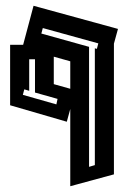

<svg xmlns="http://www.w3.org/2000/svg" viewBox="-20 -457 443 664"><path d="M15 -93V-302H60L96 -437L388 -357L374 -306V146L223 187V-80L211 -36ZM308 114V-290L315 -288L320 -307L128 -360L123 -341L288 -295V120ZM166 -166 223 -150V-245L166 -261ZM59 -129 175 -96 179 -115 101 -137V-252H81V-143L64 -148Z"/></svg>

Font: Blaka Hollow
Style: Regular
Weight: 400
Designer: Mohamed Gaber
Foundry: Kief Type Foundry
Version: Version 1.003; ttfautohint (v1.8.4.7-5d5b)